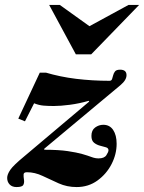

<svg xmlns="http://www.w3.org/2000/svg" viewBox="-20 -744 583 777"><path d="M47 13Q29 13 19 2.5Q9 -8 9 -24Q9 -38 21.5 -56.5Q34 -75 79 -112L341 -333L339 -336Q301 -325 263 -320Q225 -315 198 -315Q176 -315 157 -316.5Q138 -318 118 -326L81 -253L54 -264L141 -450H166Q193 -442 224 -435.5Q255 -429 288 -425Q321 -421 355 -419Q389 -417 423 -417Q431 -417 433.5 -424Q436 -431 438 -439.5Q440 -448 445.5 -455Q451 -462 466 -462Q492 -462 492 -440Q492 -430 486 -420Q480 -410 467 -399L159 -142V-138Q217 -138 254 -132.5Q291 -127 313.5 -120.5Q336 -114 350.5 -108.5Q365 -103 379 -103Q402 -103 410.5 -116Q419 -129 419 -136Q419 -145 408.5 -148Q398 -151 384.5 -154.5Q371 -158 360.5 -166.5Q350 -175 350 -194Q350 -217 365 -228Q380 -239 398 -239Q424 -239 438 -218Q452 -197 452 -162Q452 -120 431.5 -80Q411 -40 374.5 -13.5Q338 13 290 13Q251 13 217.5 -2Q184 -17 152.5 -32Q121 -47 89 -47Q76 -47 75.5 -38Q75 -29 77 -17Q79 -5 74.5 4Q70 13 47 13ZM287 -524 179 -724H222L342 -638L500 -724H543L349 -524Z"/></svg>

Font: Libre Bodoni
Style: Bold Italic
Weight: 700
Italic angle: -13°
Version: Version 2.005;gftools[0.9.23]